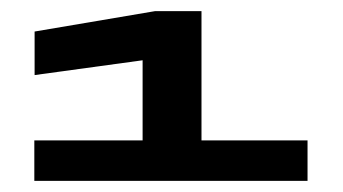

<svg xmlns="http://www.w3.org/2000/svg" viewBox="-20 -699 614 344"><path d="M41.5 -375V-447.5H235.5V-591L42 -564.5V-642.5L257.5 -679H341V-447.5H531V-375Z"/></svg>

Font: Anybody UltraExpanded ExtraBold
Style: Regular
Weight: 800
Width: 9
Designer: Tyler Finck
Foundry: Etcetera Type Company
Version: Version 1.010; ttfautohint (v1.8.3) -l 8 -r 50 -G 200 -x 14 